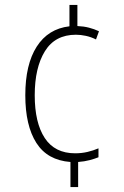

<svg xmlns="http://www.w3.org/2000/svg" viewBox="-20 -744 501 774"><path d="M292 -639Q317 -638 338.5 -632.5Q360 -627 379 -618L367 -585Q347 -595 326 -599.5Q305 -604 286 -604Q202 -604 161 -537.5Q120 -471 120 -360Q120 -249 160.5 -187.5Q201 -126 283 -126Q309 -126 332.5 -131.5Q356 -137 377 -146V-110Q362 -104 341.5 -98.5Q321 -93 295 -91V10H264V-91Q171 -98 126.5 -168Q82 -238 82 -360Q82 -484 128 -556Q174 -628 260 -638V-724H292Z"/></svg>

Font: Noto Sans Khmer UI Condensed ExtraLight
Style: Regular
Weight: 200
Width: 3
Designer: Danh Hong and the Monotype Design Team
Foundry: Monotype Imaging Inc.
Version: Version 2.002; ttfautohint (v1.8.4.7-5d5b)